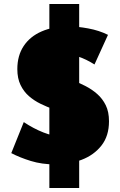

<svg xmlns="http://www.w3.org/2000/svg" viewBox="-20 -803 595 953"><path d="M254 13Q188 13 133 -4Q78 -21 36 -43L98 -197Q146 -165 195.5 -145.5Q245 -126 287 -126Q322 -126 340 -140.5Q358 -155 358 -179Q358 -200 342 -214Q326 -228 300 -239Q274 -250 243 -261.5Q212 -273 181 -288Q150 -303 124 -325.5Q98 -348 82 -381Q66 -414 66 -460Q66 -527 97.5 -574.5Q129 -622 186.5 -647Q244 -672 320 -672Q363 -672 417.5 -662Q472 -652 516 -630L449 -483Q408 -509 367.5 -522.5Q327 -536 293 -536Q270 -536 256 -529Q242 -522 235 -511.5Q228 -501 228 -488Q228 -467 244 -453Q260 -439 286 -427.5Q312 -416 343.5 -403.5Q375 -391 406 -375Q437 -359 463 -336Q489 -313 505 -280.5Q521 -248 521 -201Q521 -128 483.5 -80.5Q446 -33 385.5 -10Q325 13 254 13ZM225 130V-783H373V130Z"/></svg>

Font: Ysabeau SC Black
Style: Regular
Weight: 900
Designer: Christian Thalmann (Catharsis Fonts)
Version: Version 2.001;gftools[0.9.30]; featfreeze: smcp